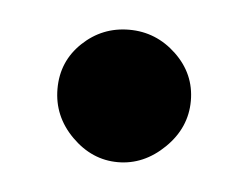

<svg xmlns="http://www.w3.org/2000/svg" viewBox="-27 -395 252 195"><g transform="rotate(5 99.0 -297.5)"><path d="M98.5 -230Q72 -230 51.5 -250.5Q31 -271 31 -299Q31 -327 51 -346Q71 -365 98.5 -365Q126 -365 146.5 -345.5Q167 -326 167 -298.5Q167 -271 146 -250.5Q125 -230 98.5 -230Z"/></g></svg>

Font: Economica
Style: Bold
Weight: 700
Designer: Vicente Lamonaca
Foundry: Vicente Lamonaca
Version: Version 1.100